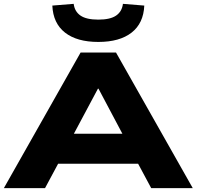

<svg xmlns="http://www.w3.org/2000/svg" viewBox="-30 -978 1022 998"><path d="M-10 0 389 -705H573L972 0H756L653 -192L740 -127H220L307 -192L204 0ZM479 -517 329 -236 288 -283H673L631 -236L482 -517ZM481 -760Q370 -760 308 -808.5Q246 -857 242 -949L353 -958Q358 -918 388.5 -897Q419 -876 481 -876Q543 -876 573.5 -897Q604 -918 609 -958L720 -949Q716 -857 654 -808.5Q592 -760 481 -760Z"/></svg>

Font: Nunito Sans 10pt Expanded Black
Style: Regular
Weight: 900
Width: 7
Designer: Vernon Adams
Foundry: Vernon Adams
Version: Version 3.101;gftools[0.9.27]